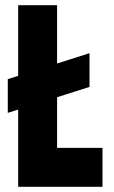

<svg xmlns="http://www.w3.org/2000/svg" viewBox="-20 -720 440 740"><path d="M10 -285 325 -385V-515L10 -415ZM50 -700V0H200V-700ZM100 -150V0H375V-150Z"/></svg>

Font: Millimetre
Style: Bold
Weight: 800
Designer: Jérémy Landes
Version: Version 1.0